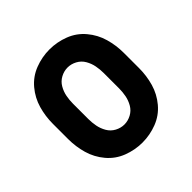

<svg xmlns="http://www.w3.org/2000/svg" viewBox="-148 -663 796 796"><g transform="rotate(-45 250.0 -265.0)"><path d="M250 8Q206 8 164.5 -8Q123 -24 94.5 -58Q66 -92 54 -134Q42 -176 42 -220V-310Q42 -354 54 -396Q66 -438 94.5 -472Q123 -506 164.5 -522Q206 -538 250 -538Q294 -538 335.5 -522Q377 -506 405.5 -472Q434 -438 446 -396Q458 -354 458 -310V-220Q458 -176 446 -134Q434 -92 405.5 -58Q377 -24 335.5 -8Q294 8 250 8ZM250 -98Q271 -98 290.5 -108.5Q310 -119 321 -138Q332 -157 336 -178Q340 -199 340 -220V-310Q340 -331 336 -352Q332 -373 321 -392Q310 -411 290.5 -421.5Q271 -432 250 -432Q229 -432 209.5 -421.5Q190 -411 179 -392Q168 -373 164 -352Q160 -331 160 -310V-220Q160 -199 164 -178Q168 -157 179 -138Q190 -119 209.5 -108.5Q229 -98 250 -98Z"/></g></svg>

Font: Iosevka SS01
Style: Bold
Weight: 700
Monospace: yes
Designer: Belleve Invis
Foundry: Belleve Invis
Version: 2.3.3; ttfautohint (v1.8.3)